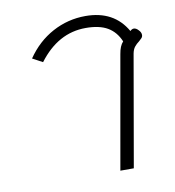

<svg xmlns="http://www.w3.org/2000/svg" viewBox="-72 -667 668 731"><g transform="rotate(-10 262.5 -301.5)"><path d="M412 -437Q417 -468 431 -483Q415 -521 383.5 -539.5Q352 -558 299 -558Q192 -558 117 -458L78 -479Q119 -539 178.5 -571Q238 -603 306 -603Q416 -603 465 -517Q472 -524 479 -524Q488 -524 497 -514Q506 -505 506 -495Q506 -488 501.5 -483Q497 -478 491 -473Q480 -465 472.5 -455.5Q465 -446 462 -430L387 0H335Z"/></g></svg>

Font: Niramit ExtraLight
Style: Italic
Weight: 200
Italic angle: -10°
Designer: Katatrad Aksorn Co.,Ltd.
Foundry: Cadson Demak Co.,Ltd.
Version: Version 1.000; ttfautohint (v1.6)